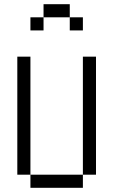

<svg xmlns="http://www.w3.org/2000/svg" viewBox="-20 -895 540 915"><path d="M312.5 -812.5H187.5V-875H312.5ZM62.5 -625H125V-62.5H62.5ZM125 -62.5H375V0H125ZM125 -812.5H187.5V-750H125ZM312.5 -812.5H375V-750H312.5ZM375 -625H437.5V-62.5H375Z"/></svg>

Font: ChillBitmapSE 16px
Style: Regular
Weight: 400
Designer: Designed by Warren2060
Foundry: ChillType
Version: Version 1.000